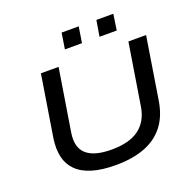

<svg xmlns="http://www.w3.org/2000/svg" viewBox="-154 -1060 1232 1225"><g transform="rotate(-20 462.0 -447.5)"><path d="M428 9Q334 9 268.5 -11Q203 -31 164.5 -69.5Q126 -108 113.5 -162.5Q101 -217 111 -287L178 -705H298L230 -282Q215 -186 267 -139.5Q319 -93 437 -93Q558 -93 624 -142.5Q690 -192 705 -288L772 -705H892L825 -285Q809 -184 758.5 -119Q708 -54 625 -22.5Q542 9 428 9ZM609 -796 627 -904H742L726 -796ZM374 -796 391 -904H507L490 -796Z"/></g></svg>

Font: Nunito Sans 10pt Expanded SemiBold
Style: Italic
Weight: 600
Width: 7
Italic angle: -9°
Designer: Vernon Adams
Foundry: Vernon Adams
Version: Version 3.101;gftools[0.9.27]